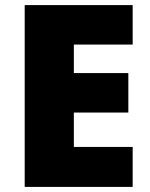

<svg xmlns="http://www.w3.org/2000/svg" viewBox="-20 -734 589 754"><path d="M501 0V-157H270V-292H484V-447H270V-559H501V-714H77V0Z"/></svg>

Font: Noto Sans Sinhala UI Black
Style: Regular
Weight: 900
Designer: Jelle Bosma - Monotype Design Team
Foundry: Monotype Imaging Inc.
Version: Version 2.006